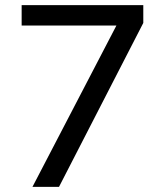

<svg xmlns="http://www.w3.org/2000/svg" viewBox="-20 -725 640 745"><path d="M106 0 451 -663V-626H64V-705H536V-636L209 0Z"/></svg>

Font: Nunito Sans 12pt ExtraLight Medium
Style: Regular
Weight: 500
Version: Version 3.101;gftools[0.9.27]